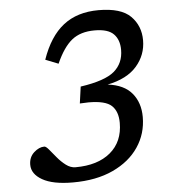

<svg xmlns="http://www.w3.org/2000/svg" viewBox="-52 -766 754 824"><g transform="rotate(-5 325.0 -353.5)"><path d="M246 -54Q341.5 -54 396.5 -100Q451.5 -146 451.5 -227.5Q451.5 -276.5 425 -301.5Q398.5 -326.5 325.5 -326.5L288 -325L298 -397Q404 -412.5 444.2 -447Q484.5 -481.5 484.5 -539Q484.5 -582.5 460.2 -607.2Q436 -632 378 -632Q317.5 -632 280.2 -602.2Q243 -572.5 212 -503L156.5 -525Q190.5 -623 250.5 -670Q310.5 -717 402.5 -717Q499.5 -717 540.8 -675.5Q582 -634 582 -572Q582 -508.5 540.2 -460.5Q498.5 -412.5 414 -395.5Q484.5 -387 518.2 -346.2Q552 -305.5 552 -244Q552 -172 513.2 -114.5Q474.5 -57 402.2 -23.5Q330 10 229.5 10Q143 10 98 -15.8Q53 -41.5 53 -81.5Q53 -114 75 -134Q97 -154 120 -154Q127 -154 139.5 -139Q152 -124 168.5 -104Q185 -84 204.8 -69Q224.5 -54 246 -54Z"/></g></svg>

Font: Newsreader Caption
Style: Italic
Weight: 400
Italic angle: -17°
Designer: Hugues Gentile
Foundry: Production Type
Version: Version 1.001